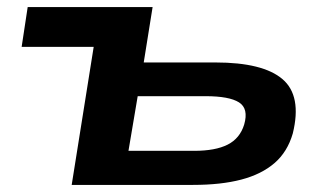

<svg xmlns="http://www.w3.org/2000/svg" viewBox="-20 -521 923 541"><path d="M182 0 244 -389H41L58 -501H410L385 -345H587Q721 -345 776 -298Q831 -251 805 -145Q790 -93 753.5 -61.5Q717 -30 660 -15Q603 0 524 0ZM342 -96H527Q587 -96 621.5 -113.5Q656 -131 668 -170Q681 -215 653.5 -232.5Q626 -250 559 -250H368Z"/></svg>

Font: Nunito Sans 7pt Expanded
Style: Bold Italic
Weight: 700
Width: 7
Italic angle: -9°
Designer: Vernon Adams
Foundry: Vernon Adams
Version: Version 3.101;gftools[0.9.27]